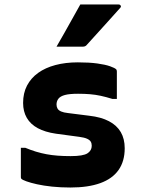

<svg xmlns="http://www.w3.org/2000/svg" viewBox="-20 -827 640 856"><path d="M295 -131Q351 -131 370 -143.5Q389 -156 389 -177Q389 -188 384.5 -195.5Q380 -203 368 -208.5Q356 -214 333 -217L229 -231Q181 -238 148.5 -255.5Q116 -273 99.5 -301.5Q83 -330 83 -368Q83 -412 100.5 -445.5Q118 -479 150 -502Q182 -525 227 -537Q272 -549 327 -549Q378 -549 414 -544Q450 -539 471 -531.5Q492 -524 498 -518Q499 -517 499.5 -515.5Q500 -514 500.5 -512.5Q501 -511 501 -508Q501 -478 501 -447Q501 -416 501 -386H481Q452 -395 428.5 -400Q405 -405 381 -407Q357 -409 328 -409Q290 -409 269.5 -403.5Q249 -398 240.5 -387Q232 -376 232 -361Q232 -351 236.5 -343Q241 -335 252.5 -330Q264 -325 283 -323L378 -311Q431 -305 466 -286.5Q501 -268 518.5 -238Q536 -208 536 -166Q536 -108 508.5 -69Q481 -30 427 -10.5Q373 9 294 9Q250 9 212 5Q174 1 145 -5.5Q116 -12 98 -18.5Q80 -25 75 -30Q74 -32 73.5 -33.5Q73 -35 73 -37Q73 -69 73 -102Q73 -135 73 -168H93Q117 -158 140 -151Q163 -144 187 -139.5Q211 -135 237.5 -133Q264 -131 295 -131ZM338 -807Q385 -807 424 -807Q463 -807 509 -807Q515 -807 518 -802Q521 -797 516 -792Q491 -764 468 -738.5Q445 -713 421 -686.5Q397 -660 367 -627Q365 -624 360.5 -621.5Q356 -619 350 -619Q318 -619 289.5 -619Q261 -619 232 -619Q250 -650 267.5 -681Q285 -712 302.5 -743.5Q320 -775 338 -807Z"/></svg>

Font: Recursive Monospace ExtraBold
Style: Regular
Weight: 800
Version: Version 1.047